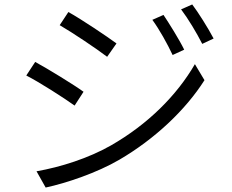

<svg xmlns="http://www.w3.org/2000/svg" viewBox="-20 -810 1040 862"><path d="M714 -743 664 -721C696 -677 731 -614 755 -563L807 -587C784 -634 738 -707 714 -743ZM843 -790 793 -768C826 -724 862 -664 888 -613L939 -637C915 -683 869 -756 843 -790ZM287 -756 248 -697C305 -664 414 -591 461 -555L503 -615C461 -646 345 -724 287 -756ZM144 -41 185 32C278 12 415 -34 516 -93C675 -186 813 -316 898 -450L855 -522C774 -382 644 -252 478 -157C378 -100 253 -60 144 -41ZM138 -532 98 -471C157 -441 266 -371 315 -336L355 -398C314 -428 195 -501 138 -532Z"/></svg>

Font: Noto Sans HK DemiLight
Style: Regular
Weight: 350
Designer: Ryoko NISHIZUKA 西塚涼子 (kana, bopomofo & ideographs); Paul D. Hunt (Latin, Greek & Cyrillic); Sandoll Communications 산돌커뮤니
Foundry: Adobe
Version: Version 2.004;hotconv 1.0.118;makeotfexe 2.5.65603